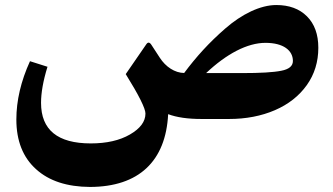

<svg xmlns="http://www.w3.org/2000/svg" viewBox="-20 -469 1313 756"><path d="M705.1 -181.6C668.5 -182.1 632.3 -205.6 608.9 -242.2L577.1 -291C569.8 -303.2 562.5 -304.2 556.2 -294.9L475.1 -177.2C526.9 -93.8 552.7 -42 552.7 -22C552.7 9.8 532.2 37.1 491.7 60.5C451.2 84 399.4 95.7 337.4 95.7C207 95.7 141.6 42.5 141.6 -64C141.6 -103.5 149.9 -150.9 167 -206.1L98.1 -228C62.5 -149.9 44.4 -73.2 44.4 1.5C44.4 85.4 70.3 150.9 122.1 197.3C173.3 243.7 244.1 266.6 334.5 267.1C526.4 266.6 632.8 166 642.1 -19.5C675.8 -6.8 719.2 -0.5 773.4 -0.5H881.8C948.7 -0.5 1009.3 -12.2 1062.5 -35.2C1115.7 -58.1 1157.7 -91.3 1188 -133.8C1218.3 -176.3 1233.4 -225.6 1233.4 -280.8C1233.4 -334 1218.3 -375 1188.5 -404.8C1158.7 -434.6 1118.2 -449.2 1067.9 -449.2C1004.9 -449.2 931.6 -413.1 867.2 -356.9C802.7 -300.8 752 -244.6 705.1 -181.6ZM1133.3 -229C1133.3 -209 1118.2 -196.3 1087.4 -190.4C1056.6 -184.1 1004.9 -181.2 932.1 -181.2H791.5C871.6 -256.8 953.6 -300.3 1025.4 -300.3C1095.7 -300.3 1133.3 -270.5 1133.3 -229Z"/></svg>

Font: Sahel
Style: Bold
Weight: 700
Foundry: Saber Rastikerdar (saber.rastikerdar@gmail.com)
Version: Version 3.4.0